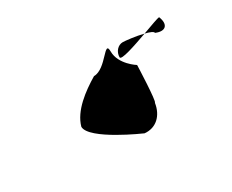

<svg xmlns="http://www.w3.org/2000/svg" viewBox="-81 -705 1264 1047"><g transform="rotate(-30 551.0 -181.0)"><path d="M304 -130C304 -49 585 73 585 73C655 80 706 32 717 -43C728 -43 736 -263 736 -270C736 -270 648 -324 648 -406C648 -486 582 -335 502 -335C422 -287 328 -218 304 -130ZM674 -354C674 -334 773 -368 857 -398C810 -410 745 -417 730 -417C700 -417 674 -389 674 -354ZM857 -398C886 -391 908 -382 908 -373C964 -349 994 -377 970 -436C961 -436 912 -418 857 -398Z"/></g></svg>

Font: Ampere
Style: SC
Weight: 400
Version: Version 1